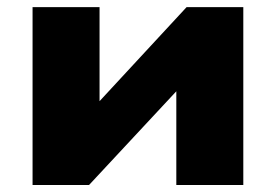

<svg xmlns="http://www.w3.org/2000/svg" viewBox="-20 -526 785 546"><path d="M72.6 0V-505.8H263.1V-238.3L510.7 -505.8H671.9V0H481.4V-266.4L233.3 0Z"/></svg>

Font: Science Gothic
Style: Regular
Weight: 400
Designer: Thomas Phinney, Vassil Kateliev, Brandon Buerkle
Foundry: Font Detective LLC
Version: Version 1.018